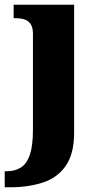

<svg xmlns="http://www.w3.org/2000/svg" viewBox="-43 -556 426 816"><path d="M-23 240V172H-16Q20 172 45.5 156Q71 140 84 101.5Q97 63 97 -4V-413Q97 -441 86 -455.5Q75 -470 57.5 -474.5Q40 -479 19 -479H15V-536H272V8Q272 97 237 148Q202 199 140 219.5Q78 240 -1 240Z"/></svg>

Font: Noto Serif Ethiopic ExtraBold
Style: Regular
Weight: 800
Version: Version 2.102